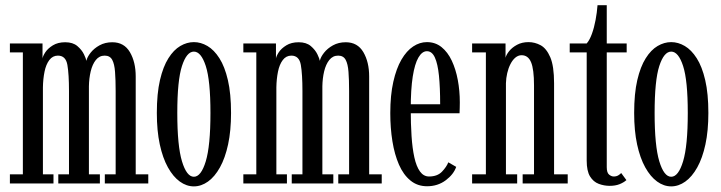

<svg xmlns="http://www.w3.org/2000/svg" viewBox="-20 -686 2698 718"><path d="M17 0V-34H65.5V-490H17V-523.5H139V-467Q140 -476 149.5 -490.5Q159 -505 177.8 -516.5Q196.5 -528 224 -528Q252.5 -528 269.2 -513.8Q286 -499.5 294 -482.8Q302 -466 303 -458.5Q306 -472.5 318.8 -488.8Q331.5 -505 352.2 -516.5Q373 -528 400 -528Q444 -528 465.8 -491Q487.5 -454 487.5 -400V-34H534.5V0H372V-34H412.5V-345.5Q412.5 -387.5 410.2 -417.2Q408 -447 399.5 -462.5Q391 -478 371.5 -478Q351.5 -478 338.5 -461.8Q325.5 -445.5 319.2 -419.2Q313 -393 312.5 -363.5V-34H353.5V0H198V-34H238V-345.5Q238 -408.5 232 -443.2Q226 -478 196.5 -478Q177 -478 164.5 -461.5Q152 -445 146.5 -417.8Q141 -390.5 140.5 -359.5V-34H180V0Z M705 11Q677.5 11 652.5 -7Q627.5 -25 608 -60Q588.5 -95 577.5 -146Q566.5 -197 566.5 -263.5Q566.5 -336 578.2 -386.5Q590 -437 609.8 -468.2Q629.5 -499.5 654.2 -514Q679 -528.5 705 -528.5Q731 -528.5 755.8 -514Q780.5 -499.5 800.5 -468.2Q820.5 -437 832.2 -386.5Q844 -336 844 -263.5Q844 -197 833 -146Q822 -95 802.5 -60Q783 -25 757.8 -7Q732.5 11 705 11ZM705 -25Q732 -25 749.5 -82.8Q767 -140.5 767 -263.5Q767 -385.5 749.5 -439.2Q732 -493 705 -493Q678 -493 660.5 -439.2Q643 -385.5 643 -263.5Q643 -140.5 660.5 -82.8Q678 -25 705 -25Z M890 0V-34H938.5V-490H890V-523.5H1012V-467Q1013 -476 1022.5 -490.5Q1032 -505 1050.8 -516.5Q1069.5 -528 1097 -528Q1125.5 -528 1142.2 -513.8Q1159 -499.5 1167 -482.8Q1175 -466 1176 -458.5Q1179 -472.5 1191.8 -488.8Q1204.5 -505 1225.2 -516.5Q1246 -528 1273 -528Q1317 -528 1338.8 -491Q1360.5 -454 1360.5 -400V-34H1407.5V0H1245V-34H1285.5V-345.5Q1285.5 -387.5 1283.2 -417.2Q1281 -447 1272.5 -462.5Q1264 -478 1244.5 -478Q1224.5 -478 1211.5 -461.8Q1198.5 -445.5 1192.2 -419.2Q1186 -393 1185.5 -363.5V-34H1226.5V0H1071V-34H1111V-345.5Q1111 -408.5 1105 -443.2Q1099 -478 1069.5 -478Q1050 -478 1037.5 -461.5Q1025 -445 1019.5 -417.8Q1014 -390.5 1013.5 -359.5V-34H1053V0Z M1577 10.5Q1541 10.5 1514.8 -11Q1488.5 -32.5 1472 -70.2Q1455.5 -108 1447.5 -157.5Q1439.5 -207 1439.5 -263Q1439.5 -330 1450.8 -380Q1462 -430 1481.2 -463Q1500.5 -496 1525 -512.2Q1549.5 -528.5 1576.5 -528.5Q1608 -528.5 1631.2 -509.8Q1654.5 -491 1669.5 -459Q1684.5 -427 1692 -386.8Q1699.5 -346.5 1699.5 -303.5Q1699.5 -293 1699.2 -282.8Q1699 -272.5 1698.5 -262.5H1509V-296H1626Q1626 -359 1621.5 -403.2Q1617 -447.5 1606.2 -471Q1595.5 -494.5 1576.5 -494.5Q1558.5 -494.5 1544.8 -471Q1531 -447.5 1523.5 -399.8Q1516 -352 1516 -278Q1516 -223.5 1519 -177.5Q1522 -131.5 1529.5 -97.5Q1537 -63.5 1550.5 -44.8Q1564 -26 1584.5 -26Q1615.5 -26 1632.8 -44Q1650 -62 1656.5 -79L1686 -62Q1676.5 -34 1646.8 -11.8Q1617 10.5 1577 10.5Z M1745.5 0V-34H1797V-490H1745.5V-523.5H1870.5V-470Q1873 -481 1884 -494.8Q1895 -508.5 1913.5 -518.5Q1932 -528.5 1956.5 -528.5Q1980 -528.5 2001.8 -516.8Q2023.5 -505 2037.8 -472Q2052 -439 2052 -374.5V-34H2103V0H1934.5V-34H1977V-366.5Q1977 -427 1966 -453.2Q1955 -479.5 1930.5 -479.5Q1918 -479.5 1907.2 -470.5Q1896.5 -461.5 1888.8 -446.2Q1881 -431 1876.8 -412.5Q1872.5 -394 1872 -375V-34H1914V0Z M2260 9Q2239 9 2219 1.5Q2199 -6 2186.5 -26.2Q2174 -46.5 2174 -85.5V-490H2110.5V-523.5H2174Q2185 -536 2193.5 -559.5Q2202 -583 2207.2 -611.2Q2212.5 -639.5 2214.5 -666.5H2249V-523.5H2323.5V-490H2249V-61Q2249 -40 2257.8 -33Q2266.5 -26 2275 -26Q2285 -26 2292 -30.2Q2299 -34.5 2303 -39L2322.5 -12.5Q2312.5 -3.5 2296.8 2.8Q2281 9 2260 9Z M2490 11Q2462.5 11 2437.5 -7Q2412.5 -25 2393 -60Q2373.5 -95 2362.5 -146Q2351.5 -197 2351.5 -263.5Q2351.5 -336 2363.2 -386.5Q2375 -437 2394.8 -468.2Q2414.5 -499.5 2439.2 -514Q2464 -528.5 2490 -528.5Q2516 -528.5 2540.8 -514Q2565.5 -499.5 2585.5 -468.2Q2605.5 -437 2617.2 -386.5Q2629 -336 2629 -263.5Q2629 -197 2618 -146Q2607 -95 2587.5 -60Q2568 -25 2542.8 -7Q2517.5 11 2490 11ZM2490 -25Q2517 -25 2534.5 -82.8Q2552 -140.5 2552 -263.5Q2552 -385.5 2534.5 -439.2Q2517 -493 2490 -493Q2463 -493 2445.5 -439.2Q2428 -385.5 2428 -263.5Q2428 -140.5 2445.5 -82.8Q2463 -25 2490 -25Z"/></svg>

Font: Imbue Thin 10pt
Style: Regular
Weight: 400
Version: Version 1.102